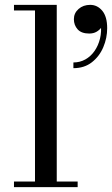

<svg xmlns="http://www.w3.org/2000/svg" viewBox="-20 -770 461 790"><path d="M213.5 -750V-23H299.5V0H37.5V-23H124V-727H37.5V-750ZM282 -489.5V-513Q309 -513 331.2 -525.5Q353.5 -538 369 -560.2Q384.5 -582.5 391.5 -611.2Q398.5 -640 394.5 -673H402Q403 -665.5 396.2 -656Q389.5 -646.5 377 -639.2Q364.5 -632 347 -632Q315 -632 299.5 -649.2Q284 -666.5 284 -691Q284 -716 303.2 -733Q322.5 -750 351 -750Q380.5 -750 400.8 -725.8Q421 -701.5 421 -654Q421 -613.5 405 -575.8Q389 -538 358 -513.8Q327 -489.5 282 -489.5Z"/></svg>

Font: BodoniModa 10 Custom
Style: Regular
Weight: 400
Designer: Owen Earl
Foundry: indestructible type
Version: Version 2.005